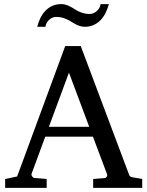

<svg xmlns="http://www.w3.org/2000/svg" viewBox="-20 -910 714 930"><path d="M314 -558.1 216.8 -295.9H412.1ZM431.2 0V-43L488.8 -47.9Q493.7 -47.9 497.1 -54.4Q500.5 -61 499 -64.9L430.2 -248H199.2L132.8 -67.9Q131.8 -64.9 132.8 -61.5Q133.8 -58.1 136.2 -54.9Q138.7 -51.8 141.6 -49.8Q144.5 -47.9 147 -47.9L206.1 -43V0H4.9V-43L63 -55.2L295.9 -687H371.1L603 -69.8Q606.4 -59.6 609.6 -56.2Q612.8 -52.7 624 -50.8L668.9 -43V0ZM507.3 -890.1Q501.5 -868.2 491.7 -848.1Q481.9 -828.1 467.8 -813.2Q453.6 -798.3 434.6 -789.3Q415.5 -780.3 391.1 -780.3Q377.9 -780.3 366.9 -783.9Q356 -787.6 345.9 -792.7Q335.9 -797.9 326.2 -804.2Q316.4 -810.5 305.4 -815.7Q294.4 -820.8 281.2 -824.5Q268.1 -828.1 252 -828.1Q241.7 -828.1 232.9 -824Q224.1 -819.8 217 -813.2Q210 -806.6 205.6 -797.9Q201.2 -789.1 200.2 -780.3H160.2Q166 -802.2 175.5 -822.3Q185.1 -842.3 199.5 -857.4Q213.9 -872.6 232.9 -881.3Q252 -890.1 276.4 -890.1Q289.6 -890.1 300.3 -886.5Q311 -882.8 321 -877.7Q331.1 -872.6 340.6 -866.2Q350.1 -859.9 361.1 -854.7Q372.1 -849.6 385 -845.9Q397.9 -842.3 414.1 -842.3Q424.3 -842.3 433.3 -846.4Q442.4 -850.6 449.7 -857.2Q457 -863.8 461.7 -872.6Q466.3 -881.3 467.3 -890.1Z"/></svg>

Font: BabelStone Ogham Pictish
Style: Bold
Weight: 700
Designer: Andrew West
Foundry: BabelStone
Version: Version 1.02 March 14, 2022